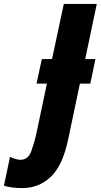

<svg xmlns="http://www.w3.org/2000/svg" viewBox="-176 -734 513 978"><path d="M-63 224Q22 224 82.5 167Q143 110 171 -23L231 -308H284L310 -433H258L317 -714H149L89 -433H37L10 -308H63L8 -48Q0 -11 -16 34.5Q-32 80 -72 80Q-93 80 -125 65L-156 212Q-118 224 -63 224Z"/></svg>

Font: Noto Sans Display Condensed Black
Style: Italic
Weight: 900
Width: 3
Italic angle: -192°
Designer: Monotype Design Team
Foundry: Monotype Imaging Inc.
Version: Version 1.900